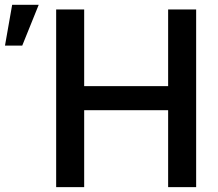

<svg xmlns="http://www.w3.org/2000/svg" viewBox="-123 -766 894 786"><path d="M221.6 -727.3V-413.4H565.3V-727.3H680V0H565.3V-315H221.6V0H106.9V-727.3ZM-102.6 -579.2 -73.2 -746.4H35.5L-32 -579.2Z"/></svg>

Font: Interface Medium
Style: Regular
Weight: 500
Designer: Rasmus Andersson
Foundry: rsms
Version: Version 1.8